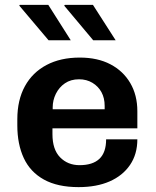

<svg xmlns="http://www.w3.org/2000/svg" viewBox="-20 -757 640 787"><path d="M302 10Q216 10 160 -21Q104 -52 77.5 -109Q51 -166 51 -243V-268Q51 -347 82 -403.5Q113 -460 170.5 -490.5Q228 -521 307 -521Q380 -521 432.5 -493.5Q485 -466 514 -416.5Q543 -367 543 -301V-231H195V-207Q195 -144 226.5 -112Q258 -80 306 -80Q360 -80 387.5 -106Q415 -132 415 -186H543Q543 -125 513 -81Q483 -37 429.5 -13.5Q376 10 302 10ZM196 -309H409V-323Q409 -355 396 -379Q383 -403 359 -417.5Q335 -432 304 -432Q270 -432 246 -415.5Q222 -399 209 -372.5Q196 -346 196 -317ZM362 -592 243 -734 246 -737H361L454 -592ZM179 -592 59 -734 61 -737H178L270 -592Z"/></svg>

Font: Chivo Mono SemiBold
Style: Regular
Weight: 600
Monospace: yes
Designer: Hector Gatti
Foundry: Omnibus-Type
Version: Version 1.008